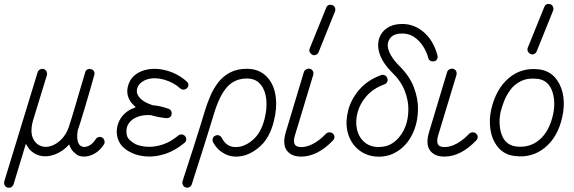

<svg xmlns="http://www.w3.org/2000/svg" viewBox="-70 -760 2837 949"><path d="M-33 167Q-43 164 -47 155.5Q-51 147 -49 137L116 -403Q119 -412 127.5 -416.5Q136 -421 146 -419Q156 -415 160 -406.5Q164 -398 162 -389L96 -174Q78 -116 91 -81.5Q104 -47 136 -37Q159 -30 185.5 -39.5Q212 -49 235.5 -73.5Q259 -98 271 -135Q276 -150 285.5 -181Q295 -212 306 -249.5Q317 -287 327 -321.5Q337 -356 344 -378.5Q351 -401 351 -402Q353 -412 361.5 -416.5Q370 -421 380 -418Q390 -416 394.5 -407.5Q399 -399 396 -389Q395 -386 388.5 -362.5Q382 -339 372 -304.5Q362 -270 351 -233Q340 -196 330.5 -165.5Q321 -135 316 -120L315 -119Q309 -87 313.5 -65Q318 -43 334 -36Q348 -30 368 -39Q388 -48 403 -72Q408 -80 417.5 -82.5Q427 -85 435 -80Q443 -76 446 -65.5Q449 -55 444 -47Q421 -10 384.5 5.5Q348 21 315 8Q308 4 294 -9Q280 -22 272 -46Q241 -11 199.5 4Q158 19 123 8Q104 3 86.5 -11.5Q69 -26 58 -50L-3 151Q-6 160 -14.5 165Q-23 170 -33 167Z M582 -4Q509 -37 507 -107Q507 -138 520.5 -164.5Q534 -191 559 -209Q569 -216 579.5 -221Q590 -226 601 -230Q594 -237 587.5 -243.5Q581 -250 576 -257Q551 -293 563 -336Q579 -394 644 -413Q694 -427 751 -412Q808 -397 852 -358Q860 -352 861 -342.5Q862 -333 855 -325Q848 -318 838.5 -317Q829 -316 821 -323Q786 -354 740.5 -366.5Q695 -379 658 -368Q644 -364 629.5 -353.5Q615 -343 608 -323Q602 -302 615 -284Q633 -257 684 -240Q722 -237 764 -222Q772 -219 776 -211Q780 -203 778 -194Q777 -186 769.5 -180.5Q762 -175 752 -176Q712 -180 675 -191Q621 -194 586 -170Q571 -159 562.5 -143.5Q554 -128 555 -108Q555 -82 571.5 -67.5Q588 -53 601 -47Q626 -36 661 -34.5Q696 -33 735 -46Q774 -59 811 -90Q819 -96 828.5 -95.5Q838 -95 845 -87Q851 -79 850.5 -69.5Q850 -60 842 -54Q795 -15 747 0.5Q699 16 656.5 13.5Q614 11 582 -4Z M847 166Q838 163 834 154.5Q830 146 832 137Q832 136 840 111.5Q848 87 861 47Q874 7 889 -39.5Q904 -86 918 -131.5Q932 -177 943 -213Q954 -249 969.5 -285.5Q985 -322 1008.5 -352.5Q1032 -383 1067 -401.5Q1102 -420 1150 -420Q1219 -420 1258 -370Q1286 -335 1293 -280.5Q1300 -226 1284 -163Q1264 -80 1215.5 -36.5Q1167 7 1114 13Q1073 18 1038 -1Q1003 -20 983 -57Q979 -66 981.5 -75.5Q984 -85 994 -89Q1002 -94 1011.5 -91Q1021 -88 1026 -79Q1052 -26 1109 -34Q1148 -39 1185 -73.5Q1222 -108 1238 -174Q1251 -226 1246 -270Q1241 -314 1220 -340Q1196 -372 1150 -372Q1092 -372 1054 -331.5Q1016 -291 988 -199Q977 -163 963 -117.5Q949 -72 934 -25Q919 22 906.5 61.5Q894 101 886 125.5Q878 150 878 151Q875 160 866 165Q857 170 847 166Z M1419 14Q1369 14 1347 -17Q1325 -48 1343 -108L1432 -404Q1435 -413 1444 -417.5Q1453 -422 1462 -420Q1472 -417 1476.5 -408.5Q1481 -400 1478 -389L1389 -95Q1377 -60 1389 -43Q1394 -37 1403 -35Q1412 -33 1419 -33Q1448 -33 1480 -50.5Q1512 -68 1541 -99Q1549 -106 1558.5 -106Q1568 -106 1575 -100Q1583 -93 1583 -83Q1583 -73 1576 -66Q1499 14 1419 14ZM1505 -503Q1501 -493 1492 -489Q1483 -485 1474 -489Q1465 -494 1461 -502.5Q1457 -511 1461 -521L1542 -721Q1546 -732 1554.5 -735Q1563 -738 1573 -735Q1582 -731 1585.5 -722Q1589 -713 1586 -704Z M1816 14Q1752 18 1706.5 -16.5Q1661 -51 1647 -112Q1637 -160 1651 -214.5Q1665 -269 1705.5 -316.5Q1746 -364 1814 -389Q1823 -392 1832 -388Q1841 -384 1844 -374Q1848 -365 1844 -356Q1840 -347 1830 -343Q1775 -323 1742 -285.5Q1709 -248 1697.5 -204.5Q1686 -161 1694 -123Q1704 -78 1735.5 -54Q1767 -30 1813 -34Q1853 -36 1885.5 -64Q1918 -92 1935 -138Q1948 -174 1948.5 -219Q1949 -264 1930 -312.5Q1911 -361 1865 -405Q1823 -447 1807.5 -491Q1792 -535 1805 -573Q1816 -603 1842.5 -621Q1869 -639 1905 -641Q1970 -646 2021 -604Q2072 -562 2092 -487Q2095 -477 2090.5 -468Q2086 -459 2076 -457Q2066 -455 2057.5 -459.5Q2049 -464 2047 -473Q2039 -504 2020.5 -532.5Q2002 -561 1974 -579Q1946 -597 1908 -594Q1863 -591 1850 -556Q1841 -533 1854.5 -502Q1868 -471 1899 -439Q1953 -387 1975 -330Q1997 -273 1996 -219Q1995 -165 1979 -122Q1957 -62 1913.5 -26Q1870 10 1816 14Z M2127 14Q2077 14 2055 -17Q2033 -48 2051 -108L2140 -404Q2143 -413 2152 -417.5Q2161 -422 2170 -420Q2180 -417 2184.5 -408.5Q2189 -400 2186 -389L2097 -95Q2085 -60 2097 -43Q2102 -37 2111 -35Q2120 -33 2127 -33Q2156 -33 2188 -50.5Q2220 -68 2249 -99Q2257 -106 2266.5 -106Q2276 -106 2283 -100Q2291 -93 2291 -83Q2291 -73 2284 -66Q2207 14 2127 14Z M2474 11Q2417 5 2384 -42Q2361 -74 2354 -120Q2347 -166 2357 -215Q2380 -319 2444 -373.5Q2508 -428 2596 -417Q2653 -409 2684 -363Q2708 -329 2714.5 -281.5Q2721 -234 2709 -181Q2687 -82 2623 -30Q2559 22 2474 11ZM2481 -36Q2547 -28 2595.5 -68.5Q2644 -109 2663 -191Q2673 -234 2668 -272.5Q2663 -311 2646 -336Q2625 -365 2589 -370Q2540 -376 2506 -359.5Q2472 -343 2451.5 -314.5Q2431 -286 2420 -256Q2409 -226 2404 -205Q2396 -167 2401 -130.5Q2406 -94 2422 -70Q2443 -41 2481 -36ZM2583 -507Q2579 -497 2570 -493Q2561 -489 2552 -493Q2543 -498 2539 -506.5Q2535 -515 2539 -525L2620 -725Q2624 -736 2632.5 -739Q2641 -742 2651 -739Q2660 -735 2663.5 -726Q2667 -717 2664 -708Z"/></svg>

Font: Kurewa Gothic CJK TC Regular
Style: Regular
Weight: 400
Designer: Max Yao
Foundry: Max-Everyday
Version: Version 1.071; ttfautohint (v1.8.3)